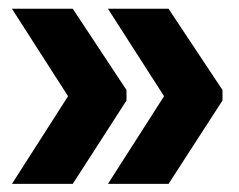

<svg xmlns="http://www.w3.org/2000/svg" viewBox="-20 -470 561 450"><path d="M139.5 -244.5 8 -449.5H150.5L276.5 -259V-234.5L150.5 -39H8ZM364.5 -244.5 233 -449.5H375L501.5 -259V-234.5L375 -39H233Z"/></svg>

Font: Anek Telugu Medium
Style: Bold
Weight: 700
Version: Version 1.003